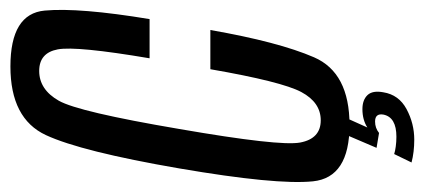

<svg xmlns="http://www.w3.org/2000/svg" viewBox="-254 -466 854 387"><g transform="rotate(-90 173.5 -273.0)"><path d="M114.5 4Q8.5 4 1 -69.8Q-6.5 -143.5 27 -339Q61 -536.5 94.2 -608Q127.5 -679.5 232.5 -679.5Q339 -679.5 345.2 -610.2Q351.5 -541 328 -399H249Q274 -546.5 267 -584Q260 -621.5 223.5 -621.5Q186 -621.5 163.5 -582Q141 -542.5 106.5 -339Q71.5 -137 79.2 -95.5Q87 -54 124 -54Q160 -54 181 -93.2Q202 -132.5 227 -276.5H306Q282 -139 251 -67.5Q220 4 114.5 4ZM85 134.5Q60 134.5 39 129L56 94Q62 96 71.2 97.2Q80.5 98.5 91 98.5Q130 98.5 135.5 72.5Q138.5 55.5 121.5 55.5Q108.5 55.5 98.5 63.5L68.5 58.5L93.5 0H127.5L109.5 40Q125 30 146.5 30Q165 30 174.8 40.2Q184.5 50.5 180.5 72Q175.5 103.5 146.5 119Q117.5 134.5 85 134.5Z"/></g></svg>

Font: Anybody Condensed Regular
Style: Italic
Weight: 400
Width: 3
Italic angle: -10°
Designer: Tyler Finck
Foundry: Etcetera Type Company
Version: Version 1.010; ttfautohint (v1.8.3) -l 8 -r 50 -G 200 -x 14 